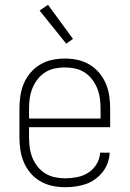

<svg xmlns="http://www.w3.org/2000/svg" viewBox="-20 -772 540 800"><path d="M251 8Q224 8 198 2.5Q172 -3 148.5 -16.5Q125 -30 107.5 -50.5Q90 -71 79.5 -95.5Q69 -120 65 -146.5Q61 -173 61 -200V-320Q61 -347 65 -373.5Q69 -400 79.5 -424.5Q90 -449 107.5 -469.5Q125 -490 148 -503.5Q171 -517 197 -522.5Q223 -528 250 -528Q277 -528 303 -522.5Q329 -517 352 -503.5Q375 -490 392.5 -469.5Q410 -449 420.5 -424.5Q431 -400 435 -373.5Q439 -347 439 -320V-242H101V-200Q101 -178 104 -156.5Q107 -135 115 -115Q123 -95 136.5 -78Q150 -61 168.5 -49.5Q187 -38 208.5 -33.5Q230 -29 251 -29Q276 -29 301.5 -34Q327 -39 348 -52.5Q369 -66 382.5 -88.5Q396 -111 397 -136H437Q436 -114 428.5 -93Q421 -72 407.5 -55Q394 -38 376 -25Q358 -12 337.5 -5Q317 2 295 5Q273 8 251 8ZM101 -278H399V-320Q399 -342 396 -363Q393 -384 385 -404Q377 -424 363.5 -441.5Q350 -459 332 -470.5Q314 -482 293 -486.5Q272 -491 250 -491Q228 -491 207 -486.5Q186 -482 168 -470.5Q150 -459 136.5 -441.5Q123 -424 115 -404Q107 -384 104 -363Q101 -342 101 -320ZM256 -590 145 -728 180 -752 284 -610Z"/></svg>

Font: Iosevka Curly Extralight
Style: Regular
Weight: 200
Monospace: yes
Designer: Belleve Invis
Foundry: Belleve Invis
Version: Version 22.1.2; ttfautohint (v1.8.4)